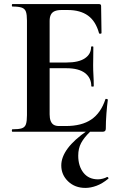

<svg xmlns="http://www.w3.org/2000/svg" viewBox="-20 -645 592 940"><path d="M483 0H41Q38 0 38 -6Q38 -12 41 -12Q72 -12 87 -17Q102 -22 107 -37Q112 -52 112 -81V-544Q112 -573 107 -587.5Q102 -602 87 -607.5Q72 -613 41 -613Q38 -613 38 -619Q38 -625 41 -625H465Q475 -625 475 -616L477 -483Q477 -481 472 -480Q467 -479 465 -482Q449 -541 411 -568.5Q373 -596 311 -596H281Q261 -596 248 -590.5Q235 -585 229 -573Q223 -561 223 -543V-85Q223 -66 228 -53Q233 -40 243 -34Q253 -28 269 -28H302Q380 -28 427 -60Q474 -92 496 -159Q497 -162 502.5 -160.5Q508 -159 508 -157Q504 -128 501 -88.5Q498 -49 498 -15Q498 0 483 0ZM427 -223Q427 -264 396 -287.5Q365 -311 305 -311H170V-339H306Q365 -339 395.5 -359.5Q426 -380 426 -415Q426 -418 431.5 -418Q437 -418 437 -415Q437 -382 436.5 -363.5Q436 -345 436 -325Q436 -300 437.5 -276Q439 -252 439 -223Q439 -221 433 -221Q427 -221 427 -223ZM408 -6 422 -1Q391 29 377 55.5Q363 82 363 117Q363 168 388.5 200.5Q414 233 460 233Q471 233 484 229.5Q497 226 503 222Q506 220 509.5 224Q513 228 510 230Q481 254 452.5 264.5Q424 275 398 275Q347 275 313.5 243Q280 211 280 165Q280 124 311.5 81.5Q343 39 408 -6Z"/></svg>

Font: Cormorant Infant Light
Style: Bold
Weight: 700
Version: Version 4.001